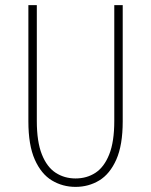

<svg xmlns="http://www.w3.org/2000/svg" viewBox="-20 -720 590 751"><path d="M275.5 11Q225 11 183 -14.2Q141 -39.5 116 -96Q91 -152.5 91 -245V-700H124V-247Q124 -165.5 143.8 -116Q163.5 -66.5 197.8 -44.2Q232 -22 275.5 -22Q319.5 -22 353.5 -44.2Q387.5 -66.5 407.2 -116Q427 -165.5 427 -247V-700H460V-245Q460 -152.5 435 -96Q410 -39.5 368.2 -14.2Q326.5 11 275.5 11Z"/></svg>

Font: Trispace SemiCondensed Thin
Style: Regular
Weight: 100
Width: 4
Designer: Tyler Finck
Foundry: Etcetera Type Company
Version: Version 1.210; ttfautohint (v1.8.3)